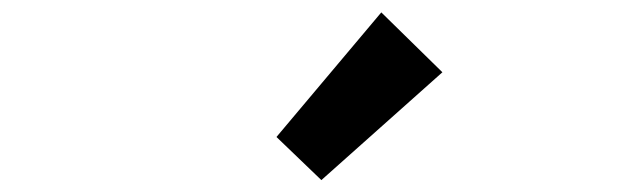

<svg xmlns="http://www.w3.org/2000/svg" viewBox="-20 -944 1040 313"><path d="M503.9 -650.4 430.7 -720.7 601.6 -923.8 701.2 -826.2Z"/></svg>

Font: Gen Shin Gothic Monospace Bold
Style: Bold
Weight: 700
Designer: [Source Han Sans]
Ryoko NISHIZUKA  (kana & ideographs); Paul D. Hunt (Latin, Greek & Cyrillic); Wenlong ZHANG  (bopomofo
Version: Version 1.002.20150607